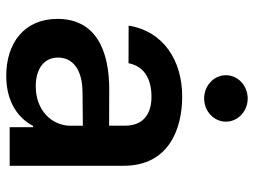

<svg xmlns="http://www.w3.org/2000/svg" viewBox="-119 -683 813 615"><g transform="rotate(90 287.5 -375.5)"><path d="M223 11C308.6 11 359.7 -29.1 383.2 -74.9H387.4V0H511V-365.1C511 -509.2 393.5 -552.6 289.4 -552.6C174.7 -552.6 80.3 -493.6 62.1 -381L182.5 -380.7C191.1 -426.5 227.3 -454.2 290.1 -454.2C349.8 -454.2 382.5 -423.7 382.5 -370V-318.5L268.1 -318.9C141 -319.2 40.5 -275.9 40.5 -153.1C40.5 -45.8 119 11 223 11ZM164.4 -155.2C164.4 -204.5 206.7 -232.6 273.4 -233.3L382.8 -234.4V-195.7C382.8 -134.9 333.8 -83.5 256.4 -83.5C202.8 -83.5 164.4 -108 164.4 -155.2ZM220.9 -692.5C220.9 -654.1 254.3 -622.9 295.5 -622.9C336.3 -622.9 369.7 -654.1 369.7 -692.5C369.7 -731.2 336.3 -762.4 295.5 -762.4C254.3 -762.4 220.9 -731.2 220.9 -692.5Z"/></g></svg>

Font: Margiela Sans Semi Bold
Style: Regular
Weight: 600
Designer: Stefan Endress, Andreas Faust
Version: Version 1.100;FEAKit 1.0